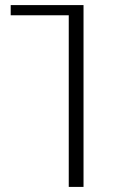

<svg xmlns="http://www.w3.org/2000/svg" viewBox="-20 -734 461 754"><path d="M250 -674H22V-714H308V0H250Z"/></svg>

Font: Noto Serif Georgian Light
Style: Regular
Weight: 300
Designer: Monotype Design team
Foundry: Monotype Imaging Inc.
Version: Version 1.000